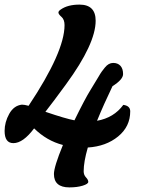

<svg xmlns="http://www.w3.org/2000/svg" viewBox="-79 -587 632 833"><path d="M302 53Q284 115 284 156Q284 172 294 182.5Q304 193 304 202Q304 211 280 218.5Q256 226 222 226Q155 226 155 168Q155 137 194 42Q124 24 69 -30Q21 34 -21 34Q-59 34 -59 -19Q-59 -57 -39 -93Q-19 -129 16 -133Q27 -133 45 -128Q201 -362 201 -478Q201 -502 188 -513.5Q175 -525 174.5 -532Q174 -539 185 -546Q215 -567 266 -567Q336 -567 336 -497Q336 -397 208 -222Q151 -144 118 -102Q206 -72 244 -65Q289 -157 313.5 -196.5Q338 -236 347.5 -252.5Q357 -269 362.5 -276.5Q368 -284 376 -294Q392 -314 412 -314Q432 -314 443.5 -301.5Q455 -289 455 -265.5Q455 -242 409 -213Q371 -134 342 -63Q415 -76 456 -132Q486 -128 486 -104Q486 -38 433.5 5Q381 48 302 53Z"/></svg>

Font: Clara
Style: Regular
Weight: 400
Designer: Proyecto DEMO
Foundry: Proyecto DEMO
Version: Version 1.002